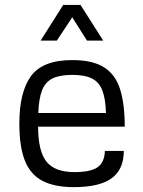

<svg xmlns="http://www.w3.org/2000/svg" viewBox="-20 -749 581 780"><path d="M280.3 11.2Q200.7 11.2 151.9 -14.6Q103 -40.5 80.8 -97.2Q58.6 -153.8 58.6 -246.6Q58.6 -376 106.2 -440.4Q153.8 -504.9 273.4 -504.9Q356 -504.9 402.3 -475.8Q448.7 -446.8 467.8 -386.7Q486.8 -326.7 486.8 -234.4H134.8Q134.8 -135.3 168.7 -92.5Q202.6 -49.8 282.2 -49.8Q347.2 -49.8 375.7 -69.1Q404.3 -88.4 406.2 -135.7H482.9Q482.9 -60.5 433.3 -24.7Q383.8 11.2 280.3 11.2ZM135.7 -290H410.6Q408.7 -349.1 395.3 -382.8Q381.8 -416.5 352.5 -430.7Q323.2 -444.8 273.4 -444.8Q223.6 -444.8 194.1 -430.7Q164.6 -416.5 151.1 -382.8Q137.7 -349.1 135.7 -290ZM399.4 -584H333.5L273.4 -678.7L210.9 -584H145L236.8 -729H307.1Z"/></svg>

Font: Metrophobic
Style: Regular
Weight: 400
Designer: Vernon Adams
Foundry: Vernon Adams
Version: Version 3.200; ttfautohint (v1.8.4.7-5d5b);gftools[0.9.23]